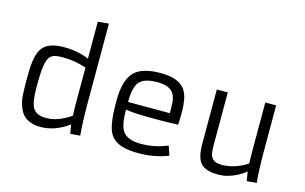

<svg xmlns="http://www.w3.org/2000/svg" viewBox="-100 -1108 2199 1386"><g transform="rotate(15 999.0 -414.5)"><path d="M486.3 -64.9Q383.3 9.8 276.9 9.8Q159.2 9.8 120.1 -76.7Q97.7 -125.5 95 -179.9Q92.3 -234.4 92.3 -275.6Q92.3 -316.9 93 -358.9Q93.8 -400.9 99.1 -436.5Q104.5 -472.2 116 -500.7Q127.4 -529.3 148.9 -549.3Q193.4 -590.8 295.7 -590.8Q397.9 -590.8 480.5 -555.2V-831.1L561.5 -838.9V-267.1Q561.5 -98.6 570.8 -3.9L498 2ZM480.5 -488.3Q392.6 -517.6 310.5 -517.6Q251 -517.6 231.9 -507.8Q212.9 -498 202.9 -482.4Q192.9 -466.8 186.5 -439.5Q175.3 -388.2 175.3 -270.5V-259.8Q175.3 -149.9 199.2 -107.9Q225.1 -63.5 295.4 -63.5H302.7Q370.1 -63.5 446.3 -106.4Q467.3 -118.2 482.4 -129.9V-130.9Q480 -176.3 480 -271Z M1230 -30.8Q1128.9 9.8 1006.8 9.8Q936 9.8 886.7 -4.9Q808.1 -27.3 782.2 -97.7Q758.3 -163.6 758.3 -293V-317.9Q758.3 -472.7 822.8 -535.2Q880.9 -590.8 1016.6 -590.8Q1148.9 -590.8 1197.3 -525.4Q1220.7 -493.7 1228.3 -448.5Q1235.8 -403.3 1235.8 -362.3Q1235.8 -298.3 1232.9 -263.2Q1164.1 -260.3 1109.4 -260.3Q1109.4 -260.3 1030.8 -260.3Q907.7 -260.3 841.3 -271Q841.3 -158.7 869.6 -114.3Q904.3 -60.1 1007.8 -60.1Q1111.3 -60.1 1206.1 -100.6ZM1153.3 -328.1V-375Q1153.3 -451.7 1123.5 -484.4Q1090.3 -521 1008.8 -521Q911.1 -521 875.5 -478.5Q841.3 -438 841.3 -328.1Z M1880.4 -255.9Q1880.4 -94.7 1889.6 -3.9L1816.9 2L1805.2 -66.9Q1748 -19.5 1671.9 1.5Q1641.6 9.8 1599.9 9.8Q1558.1 9.8 1525.1 -0.2Q1492.2 -10.3 1472.7 -32.2Q1437 -71.8 1437 -176.3V-581.1H1519V-189.5Q1519 -119.1 1532.7 -98.9Q1546.4 -78.6 1565.2 -71.5Q1584 -64.5 1609.9 -64.5Q1635.7 -64.5 1659.9 -68.6Q1684.1 -72.8 1708.5 -80.6Q1759.8 -97.2 1801.3 -126V-126.5Q1799.3 -163.6 1799.3 -271V-581.1H1880.4Z"/></g></svg>

Font: Armata
Style: Regular
Weight: 400
Designer: Viktoriya Grabowska
Foundry: Viktoriya Grabowska
Version: Version 1.003